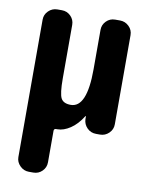

<svg xmlns="http://www.w3.org/2000/svg" viewBox="-84 -581 667 861"><g transform="rotate(10 250.0 -150.5)"><path d="M392.6 -519.5Q416 -519.5 433.1 -502.9Q450.2 -486.3 450.2 -462.9V-56.6Q450.2 -33.2 433.1 -16.6Q416 0 392.6 0H375Q350.6 0 334 -16.6Q317.4 -33.2 316.4 -56.6V-69.3Q316.4 -70.3 315.4 -70.3Q313.5 -70.3 313.5 -69.3Q289.1 -30.3 258.8 -10.3Q228.5 9.8 200.2 9.8H194.3Q185.5 9.8 184.6 18.6V163.1Q184.6 186.5 168 203.1Q151.4 219.7 127.9 219.7H107.4Q84 219.7 66.9 202.6Q49.8 185.5 49.8 163.1V-462.9Q49.8 -486.3 66.9 -502.9Q84 -519.5 107.4 -519.5H127.9Q151.4 -519.5 168 -502.9Q184.6 -486.3 184.6 -462.9V-219.7Q184.6 -149.4 195.8 -128.9Q207 -108.4 240.2 -108.4Q313.5 -108.4 313.5 -283.2V-462.9Q313.5 -486.3 330.1 -502.9Q346.7 -519.5 370.1 -519.5Z"/></g></svg>

Font: Rounded Mgen+ 2m bold
Style: Bold
Weight: 700
Designer: [Source Han Sans]
Ryoko NISHIZUKA  (kana & ideographs); Paul D. Hunt (Latin, Greek & Cyrillic); Wenlong ZHANG  (bopomofo
Version: Version 1.059.20150602